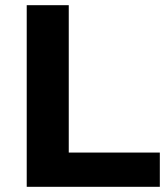

<svg xmlns="http://www.w3.org/2000/svg" viewBox="-20 -720 644 740"><path d="M83 -700H245V-132H596V0H83Z"/></svg>

Font: Idrija
Style: Bold
Weight: 700
Designer: Julieta Ulanovsky
Foundry: Julieta Ulanovsky
Version: Version 7.200